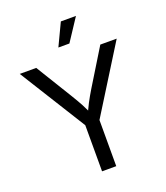

<svg xmlns="http://www.w3.org/2000/svg" viewBox="-166 -1054 1006 1167"><g transform="rotate(-20 336.5 -471.0)"><path d="M290.5 0V-298.3L22.9 -727.5H129.4L273.4 -492.7Q297.4 -453.6 316.7 -418Q335.9 -382.3 356 -331.1H318.8Q338.9 -383.3 358.2 -419.4Q377.4 -455.6 399.9 -492.7L543.9 -727.5H649.9L382.3 -298.3V0ZM298.3 -797.9 366.7 -941.9H464.4L369.6 -797.9Z"/></g></svg>

Font: Inter 17pt
Style: Regular
Weight: 400
Version: Version 4.001;git-66647c0bb